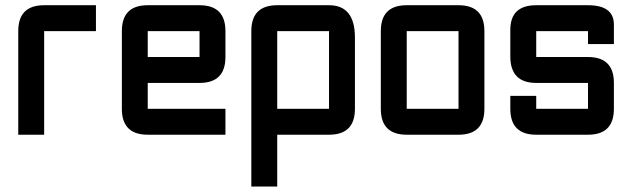

<svg xmlns="http://www.w3.org/2000/svg" viewBox="-20 -508 2384 724"><path d="M146.5 -488.3H341.8V-390.6H146.5V0H48.8V-390.6Q48.8 -488.3 146.5 -488.3Z M537.1 -488.3H732.4Q830.1 -488.3 830.1 -390.6V-293Q830.1 -195.3 732.4 -195.3H537.1V-97.7H830.1V0H537.1Q439.5 0 439.5 -97.7V-390.6Q439.5 -488.3 537.1 -488.3ZM732.4 -390.6H537.1V-293H732.4Z M927.7 -390.6Q927.7 -488.3 1025.4 -488.3H1220.7Q1318.4 -488.3 1318.4 -366.2V-97.7Q1318.4 0 1220.7 0H1025.4V195.3H927.7ZM1220.7 -390.6H1025.4V-97.7H1220.7Z M1709 0H1513.7Q1416 0 1416 -97.7V-390.6Q1416 -488.3 1513.7 -488.3H1709Q1806.6 -488.3 1806.6 -390.6V-97.7Q1806.6 0 1709 0ZM1709 -97.7V-390.6H1513.7V-97.7Z M1904.3 -146.5H2002V-97.7H2197.3V-195.3H2002Q1904.3 -195.3 1904.3 -295.4V-395.5Q1904.3 -488.3 2002 -488.3H2197.3Q2294.9 -488.3 2294.9 -415V-341.8H2197.3V-390.6H2002V-293H2197.3Q2294.9 -293 2294.9 -195.3V-97.7Q2294.9 0 2197.3 0H2002Q1904.3 0 1904.3 -97.7Z"/></svg>

Font: BabelStone Runic Beorhtric
Style: Regular
Weight: 400
Designer: Andrew West
Foundry: BabelStone
Version: Version 7.004;November 9, 2023